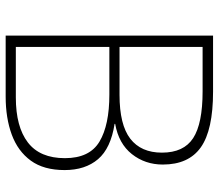

<svg xmlns="http://www.w3.org/2000/svg" viewBox="-66 -688 754 661"><g transform="rotate(90 310.5 -357.0)"><path d="M295 -714Q427 -714 486.5 -672Q546 -630 546 -541Q546 -480 510 -434.5Q474 -389 406 -377V-375Q490 -362 527.5 -318Q565 -274 565 -203Q565 -131 532.5 -86.5Q500 -42 443 -21Q386 0 312 0H102V-714ZM306 -392Q409 -392 457 -429Q505 -466 505 -538Q505 -613 455 -645.5Q405 -678 294 -678H141V-392ZM141 -357V-35H315Q416 -35 470 -76.5Q524 -118 524 -204Q524 -289 467 -323Q410 -357 305 -357Z"/></g></svg>

Font: Noto Sans Lao Looped ExtraLight
Style: Regular
Weight: 200
Designer: Mark Frömberg, Ben Mitchell
Foundry: The Fontpad Ltd
Version: Version 1.002; ttfautohint (v1.8.4.7-5d5b)